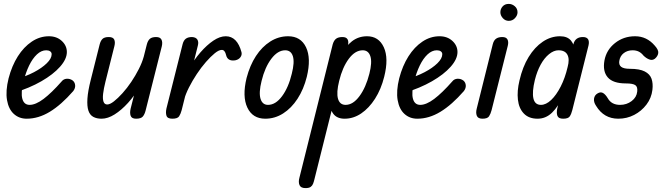

<svg xmlns="http://www.w3.org/2000/svg" viewBox="-20 -609 3437 985"><path d="M117 0Q78 0 51 -24.5Q24 -49 16 -95.5Q8 -142 24 -207Q41 -272 71.5 -320Q102 -368 143 -395.5Q184 -423 231 -423Q271 -423 297 -399Q323 -375 323 -342Q323 -306 288 -266.5Q253 -227 192 -192Q131 -157 52 -133L64 -204Q113 -217 154 -238.5Q195 -260 220 -284.5Q245 -309 245 -331Q245 -340 237.5 -345.5Q230 -351 217 -351Q192 -351 169.5 -330Q147 -309 129.5 -273Q112 -237 101 -192Q86 -134 94.5 -102.5Q103 -71 132 -71Q163 -71 203.5 -101.5Q244 -132 296 -191Q306 -204 322.5 -205Q339 -206 353 -196Q364 -187 365.5 -172Q367 -157 356 -142Q294 -71 235.5 -35.5Q177 0 117 0Z M501 0Q476 0 458.5 -9.5Q441 -19 433.5 -41.5Q426 -64 428.5 -103Q431 -142 446 -201L491 -380Q496 -400 506 -409.5Q516 -419 538 -419Q560 -419 566 -406Q572 -393 567 -373L521 -190Q512 -154 509 -128Q506 -102 511 -87.5Q516 -73 530 -73Q544 -73 564.5 -89Q585 -105 608.5 -131Q632 -157 653.5 -189Q675 -221 692 -254.5Q709 -288 717 -317L698 -167Q671 -119 637 -81.5Q603 -44 568 -22Q533 0 501 0ZM678 0Q656 0 650.5 -14.5Q645 -29 650 -51L733 -380Q738 -400 748.5 -409.5Q759 -419 781 -419Q802 -419 808.5 -405.5Q815 -392 810 -371L727 -42Q722 -22 712.5 -11Q703 0 678 0Z M864 0Q839 0 834 -15.5Q829 -31 834 -53L917 -383Q922 -402 933.5 -410.5Q945 -419 965 -419Q985 -418 992.5 -406Q1000 -394 995 -375L912 -44Q907 -25 899 -12.5Q891 0 864 0ZM924 -96 947 -253Q975 -302 1008 -340Q1041 -378 1074.5 -400.5Q1108 -423 1138 -423Q1197 -423 1219 -341Q1222 -327 1213.5 -315.5Q1205 -304 1189 -300Q1170 -296 1157 -302.5Q1144 -309 1140 -326Q1134 -353 1118 -353Q1103 -353 1082 -336Q1061 -319 1036.5 -291Q1012 -263 989.5 -229Q967 -195 949.5 -160.5Q932 -126 924 -96Z M1341 0Q1276 0 1249 -57Q1222 -114 1245 -209Q1262 -274 1293 -321.5Q1324 -369 1366.5 -396Q1409 -423 1458 -423Q1523 -423 1550 -366.5Q1577 -310 1554 -215Q1538 -151 1506.5 -102.5Q1475 -54 1432.5 -27Q1390 0 1341 0ZM1355 -71Q1394 -71 1427 -115.5Q1460 -160 1477 -231Q1492 -290 1482.5 -320.5Q1473 -351 1443 -351Q1405 -351 1372 -307.5Q1339 -264 1322 -194Q1307 -134 1316.5 -102.5Q1326 -71 1355 -71Z M1547 356Q1523 356 1516.5 340.5Q1510 325 1516 303L1687 -382Q1693 -402 1704.5 -410.5Q1716 -419 1737 -419Q1757 -419 1763.5 -406.5Q1770 -394 1764 -373L1593 311Q1590 324 1586 334Q1582 344 1573.5 350Q1565 356 1547 356ZM1748 0Q1709 0 1690 -25Q1671 -50 1670.5 -96.5Q1670 -143 1687 -209Q1703 -276 1727.5 -323.5Q1752 -371 1785.5 -397Q1819 -423 1863 -423Q1923 -423 1949 -366.5Q1975 -310 1951 -215Q1935 -151 1904 -102.5Q1873 -54 1833 -27Q1793 0 1748 0ZM1753 -71Q1791 -71 1824 -115.5Q1857 -160 1875 -231Q1890 -290 1880 -320.5Q1870 -351 1841 -351Q1802 -351 1769.5 -307.5Q1737 -264 1720 -194Q1705 -134 1714 -102.5Q1723 -71 1753 -71Z M2121 0Q2082 0 2055 -24.5Q2028 -49 2020 -95.5Q2012 -142 2028 -207Q2045 -272 2075.5 -320Q2106 -368 2147 -395.5Q2188 -423 2235 -423Q2275 -423 2301 -399Q2327 -375 2327 -342Q2327 -306 2292 -266.5Q2257 -227 2196 -192Q2135 -157 2056 -133L2068 -204Q2117 -217 2158 -238.5Q2199 -260 2224 -284.5Q2249 -309 2249 -331Q2249 -340 2241.5 -345.5Q2234 -351 2221 -351Q2196 -351 2173.5 -330Q2151 -309 2133.5 -273Q2116 -237 2105 -192Q2090 -134 2098.5 -102.5Q2107 -71 2136 -71Q2167 -71 2207.5 -101.5Q2248 -132 2300 -191Q2310 -204 2326.5 -205Q2343 -206 2357 -196Q2368 -187 2369.5 -172Q2371 -157 2360 -142Q2298 -71 2239.5 -35.5Q2181 0 2121 0Z M2455 0Q2432 0 2426 -15.5Q2420 -31 2426 -53L2508 -382Q2513 -402 2525 -410.5Q2537 -419 2557 -419Q2577 -419 2583.5 -406.5Q2590 -394 2585 -374L2502 -44Q2497 -25 2489 -12.5Q2481 0 2455 0ZM2590 -502Q2572 -502 2559.5 -516Q2547 -530 2547 -546Q2547 -563 2558.5 -576Q2570 -589 2590 -589Q2607 -589 2621 -577Q2635 -565 2635 -546Q2635 -530 2622 -516Q2609 -502 2590 -502Z M2738 0Q2693 0 2667.5 -26.5Q2642 -53 2637 -97.5Q2632 -142 2645 -196Q2661 -266 2692 -316.5Q2723 -367 2764.5 -395Q2806 -423 2853 -423Q2891 -423 2909.5 -400.5Q2928 -378 2930 -339.5Q2932 -301 2918 -252Q2896 -175 2870 -118.5Q2844 -62 2812 -31Q2780 0 2738 0ZM2755 -71Q2781 -71 2807.5 -96Q2834 -121 2856.5 -165Q2879 -209 2892 -265Q2903 -305 2891 -328Q2879 -351 2845 -351Q2821 -351 2796.5 -331Q2772 -311 2753.5 -277Q2735 -243 2724 -199Q2709 -137 2716.5 -104Q2724 -71 2755 -71ZM2869 0Q2845 0 2839.5 -15Q2834 -30 2839 -53L2922 -384Q2932 -419 2970 -419Q2990 -419 2997 -407.5Q3004 -396 2999 -375L2916 -44Q2911 -24 2903 -12Q2895 0 2869 0Z M3152 0Q3078 0 3038 -66Q3025 -85 3027.5 -103Q3030 -121 3046 -130Q3061 -139 3073.5 -132Q3086 -125 3098 -105Q3117 -71 3161 -71Q3195 -71 3220.5 -90.5Q3246 -110 3249 -139Q3252 -163 3239.5 -172Q3227 -181 3191 -181Q3125 -181 3098 -212Q3071 -243 3081 -299Q3091 -353 3135 -388Q3179 -423 3238 -423Q3298 -423 3339 -375Q3359 -353 3357 -337Q3355 -321 3340 -308Q3327 -298 3311 -304Q3295 -310 3281 -324Q3270 -338 3256.5 -344.5Q3243 -351 3225 -351Q3199 -351 3180 -336.5Q3161 -322 3157 -296Q3154 -276 3167 -266Q3180 -256 3212 -256Q3261 -256 3287.5 -242.5Q3314 -229 3322.5 -205Q3331 -181 3327 -148Q3322 -106 3296.5 -72.5Q3271 -39 3233.5 -19.5Q3196 0 3152 0Z"/></svg>

Font: Edu TAS Beginner Medium
Style: Regular
Weight: 500
Version: Version 1.003